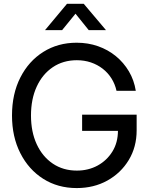

<svg xmlns="http://www.w3.org/2000/svg" viewBox="-20 -960 771 992"><path d="M376.5 11.7Q278.8 11.7 203.4 -36.1Q127.9 -84 85 -168.7Q42 -253.4 42 -363.3Q42 -474.6 85 -559.3Q127.9 -644 203.6 -691.7Q279.3 -739.3 376 -739.3Q435.1 -739.3 486.6 -721.2Q538.1 -703.1 578.6 -669.9Q619.1 -636.7 646 -591.3Q672.9 -545.9 681.6 -490.7H582Q574.2 -525.9 555.9 -554.9Q537.6 -584 510.5 -605Q483.4 -626 449.5 -637.5Q415.5 -648.9 377 -648.9Q306.2 -648.9 252.7 -612.8Q199.2 -576.7 169.7 -512.5Q140.1 -448.2 140.1 -363.3Q140.1 -278.8 169.7 -214.8Q199.2 -150.9 252.7 -114.7Q306.2 -78.6 377 -78.6Q436.5 -78.6 484.4 -104.7Q532.2 -130.9 560.8 -177.2Q589.4 -223.6 589.4 -285.2L618.7 -283.7H404.3V-367.7H686V-286.6Q686 -200.7 645.3 -133.3Q604.5 -65.9 534.7 -27.1Q464.8 11.7 376.5 11.7ZM300.8 -804.2H212.9V-804.7L326.2 -940.4H412.6L527.3 -804.7V-804.2H438.5L370.1 -889.2Z"/></svg>

Font: Inter Cardless Display
Style: Regular
Weight: 400
Designer: Rasmus Andersson
Foundry: rsms
Version: Version 4.001;git-9221beed3